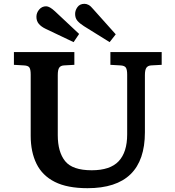

<svg xmlns="http://www.w3.org/2000/svg" viewBox="-20 -973 919 1007"><path d="M439 14Q333 14 267.5 -19Q202 -52 171.5 -114Q141 -176 141 -261V-582Q141 -608 134.5 -618.5Q128 -629 105 -630L53 -633V-700H370V-633L316 -630Q298 -629 290.5 -618Q283 -607 283 -579V-264Q283 -176 321.5 -128Q360 -80 461 -80Q558 -80 602.5 -127.5Q647 -175 647 -268V-582Q647 -608 640 -618.5Q633 -629 611 -630L559 -633V-700H828V-633L773 -630Q756 -629 748 -618Q740 -607 740 -579V-279Q740 14 439 14ZM555 -752 420 -836Q398 -850 386 -864Q374 -878 374 -900Q374 -919 386.5 -936Q399 -953 423 -953Q434 -953 445 -947Q456 -941 469 -925L587 -793ZM366 -752 219 -822Q196 -833 183.5 -848Q171 -863 171 -885Q171 -906 185.5 -923Q200 -940 222 -940Q240 -940 268 -914L395 -795Z"/></svg>

Font: Literata 7pt SemiBold
Style: Regular
Weight: 600
Designer: Latin by Veronika Burian and Jose Scaglione. Greek by Irene Vlachou. Cyrillic by Vera Evstafieva.
Foundry: TypeTogether
Version: Version 3.002